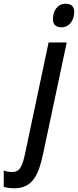

<svg xmlns="http://www.w3.org/2000/svg" viewBox="-148 -767 417 1027"><path d="M182 -621C222 -621 249 -658 249 -703C249 -733 232 -747 203 -747C156 -747 135 -704 135 -666C135 -636 150 -621 182 -621ZM-71 240C29 240 60 164 84 49L209 -540H112L-11 41C-28 126 -42 153 -84 153C-98 153 -117 150 -128 145V232C-110 238 -92 240 -71 240Z"/></svg>

Font: Noto Sans UI Condensed Medium
Style: Italic
Weight: 500
Width: 3
Italic angle: -12°
Designer: Monotype Design Team
Foundry: Monotype Imaging Inc.
Version: Version 1.901